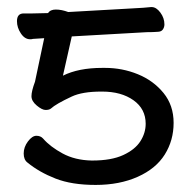

<svg xmlns="http://www.w3.org/2000/svg" viewBox="-20 -507 540 543"><path d="M116 -470Q122 -480 138 -480Q154 -480 173 -473L350 -483Q391 -485 407 -487H409Q422 -487 433.5 -471.5Q445 -456 445 -438Q445 -430 440.5 -423.5Q436 -417 425 -417Q413 -416 395 -416Q374 -415 183 -404L158 -293Q202 -315 269 -315H277Q326 -315 370 -297Q414 -279 442.5 -244Q471 -209 471 -159.5Q471 -110 446 -70Q421 -30 369.5 -7Q318 16 250.5 16Q183 16 137 -2Q91 -20 58 -47Q47 -55 47 -73Q47 -91 59 -107Q71 -123 83 -123Q95 -123 102 -115Q122 -92 157 -73Q192 -54 239 -53H241Q295 -53 328.5 -68.5Q362 -84 377 -107.5Q392 -131 392 -157Q392 -199 357.5 -223.5Q323 -248 269 -248H266Q213 -248 183 -234Q138 -213 124 -200Q119 -196 109 -196Q99 -196 84 -208.5Q69 -221 69 -235Q69 -249 79 -276L105 -399L73 -397Q71 -396 66 -396H65Q50 -396 39 -412.5Q28 -429 28 -447Q28 -469 47 -469H72Z"/></svg>

Font: Moon Stars Kai HW
Style: Bold
Weight: 700
Designer: GuiWonder
Version: Version 1.101